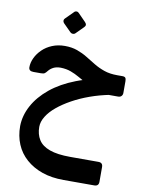

<svg xmlns="http://www.w3.org/2000/svg" viewBox="-110 -769 905 1205"><g transform="rotate(10 343.0 -166.0)"><path d="M381 362Q304 362 244 341Q184 320 141 282Q98 244 76 191.5Q54 139 54 76Q55 9 89.5 -55Q124 -119 189.5 -172.5Q255 -226 348.5 -262Q442 -298 561 -309L577 -215Q511 -202 451 -180.5Q391 -159 340.5 -131Q290 -103 252.5 -72Q215 -41 194 -7Q173 27 173 60Q173 107 194.5 141.5Q216 176 265.5 194Q315 212 397 212H577Q605 212 605 240V334Q605 362 577 362ZM555 -213V-230Q508 -230 473.5 -239.5Q439 -249 412 -263.5Q385 -278 360 -292.5Q335 -307 306.5 -317.5Q278 -328 242 -329Q214 -329 195.5 -319.5Q177 -310 165 -295Q155 -282 148 -277.5Q141 -273 124 -273H77Q47 -273 47 -298Q47 -327 61 -357Q75 -387 101 -412.5Q127 -438 163.5 -453Q200 -468 244 -468Q288 -468 323 -455.5Q358 -443 388 -424.5Q418 -406 448.5 -387.5Q479 -369 515 -356.5Q551 -344 599 -344H631Q646 -344 651 -337.5Q656 -331 656 -316V-241Q656 -229 648.5 -221Q641 -213 627 -213ZM294 -557Q288 -551 278.5 -551.5Q269 -552 263 -558L214 -607Q207 -614 207 -623Q207 -632 214 -638L263 -687Q269 -694 278 -694Q287 -694 293 -687L341 -638Q358 -621 343 -606Z"/></g></svg>

Font: Rubik Light SemiBold
Style: Regular
Weight: 600
Version: Version 2.300;gftools[0.9.30]